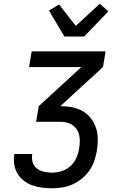

<svg xmlns="http://www.w3.org/2000/svg" viewBox="-20 -1011 640 1031"><path d="M259 0Q232 0 205 -3.5Q178 -7 153 -16Q128 -25 107.5 -41Q87 -57 74 -79Q61 -101 56.5 -127.5Q52 -154 57 -182V-184H153V-183Q149 -160 155.5 -139.5Q162 -119 178 -106.5Q194 -94 215.5 -89Q237 -84 259 -84Q285 -84 311 -92Q337 -100 358 -119Q379 -138 390 -163Q401 -188 405 -214Q408 -232 408.5 -249.5Q409 -267 405.5 -284Q402 -301 392.5 -315.5Q383 -330 369.5 -339.5Q356 -349 339 -353Q322 -357 304 -357H174L188 -441L417 -651H136L150 -735H547L533 -651L304 -441Q336 -441 367 -435Q398 -429 423.5 -414.5Q449 -400 467.5 -376.5Q486 -353 495.5 -324Q505 -295 505 -263.5Q505 -232 500 -200Q495 -172 485.5 -145Q476 -118 459 -94Q442 -70 418.5 -51Q395 -32 368.5 -20.5Q342 -9 314.5 -4.5Q287 0 259 0ZM326 -815 243 -954 297 -987 387 -872 516 -991 562 -950 432 -815Z"/></svg>

Font: Iosevka Custom Medium
Style: Italic
Weight: 500
Italic angle: -9°
Designer: Belleve Invis
Foundry: Belleve Invis
Version: Version 27.0.1